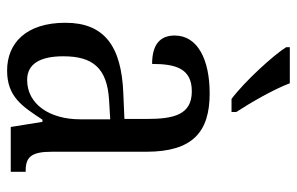

<svg xmlns="http://www.w3.org/2000/svg" viewBox="-164 -642 816 527"><g transform="rotate(90 243.5 -378.0)"><path d="M251 -606H287V-619C262 -657 225 -721 208 -766H109V-756C131 -721 203 -642 251 -606ZM173 10C245 10 271 -31 308 -87H314L328 0H451V-41H448C410 -41 396 -57 396 -113V-372C396 -499 342 -546 236 -546C143 -546 77 -513 77 -450C77 -408 104 -388 155 -388C155 -452 167 -497 230 -497C295 -497 306 -447 306 -373V-312L236 -309C105 -304 42 -256 42 -150C42 -41 99 10 173 10ZM199 -45C154 -45 134 -82 134 -144C134 -223 164 -265 256 -270L307 -273V-191C307 -106 265 -45 199 -45Z"/></g></svg>

Font: Noto Serif Myanmar Condensed
Style: Regular
Weight: 400
Width: 3
Designer: Ben Mitchell and the Monotype Design Team
Foundry: Monotype Imaging Inc.
Version: Version 2.106